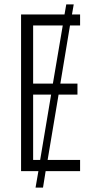

<svg xmlns="http://www.w3.org/2000/svg" viewBox="-20 -780 432 875"><path d="M345 0H188L176 75H142L155 0H76V-714H274L282 -760H316L308 -714H345V-664H299L255 -399H333V-349H247L197 -51H345ZM131 -399H221L266 -664H131ZM131 -51H163L213 -349H131Z"/></svg>

Font: Noto Sans ExtraCondensed Light
Style: Regular
Weight: 300
Width: 2
Designer: Monotype Design Team
Foundry: Monotype Imaging Inc.
Version: Version 2.013; ttfautohint (v1.8.4.7-5d5b)